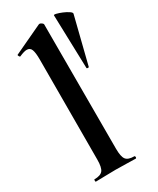

<svg xmlns="http://www.w3.org/2000/svg" viewBox="-188 -785 694 844"><g transform="rotate(-30 159.5 -363.5)"><path d="M35 0Q33 0 33 -6Q33 -12 35 -12Q66 -12 77.5 -26.5Q89 -41 89 -81L90 -589Q90 -623 84 -638.5Q78 -654 61 -654Q48 -654 23 -643Q20 -642 17 -648Q14 -654 16 -655L163 -724Q165 -725 167 -725Q172 -725 178 -720.5Q184 -716 184 -712V-81Q184 -41 195 -26.5Q206 -12 237 -12Q241 -12 241 -6Q241 0 237 0Q218 0 191.5 -1Q165 -2 136 -2Q107 -2 81 -1Q55 0 35 0ZM241 -725Q241 -729 253.5 -726Q266 -723 281.5 -716.5Q297 -710 309 -702Q321 -694 319 -688L260 -452Q259 -450 254 -450.5Q249 -451 249 -453Z"/></g></svg>

Font: Cormorant Light
Style: Regular
Weight: 300
Designer: Christian Thalmann (Catharsis Fonts)
Foundry: Catharsis Fonts
Version: Version 4.000